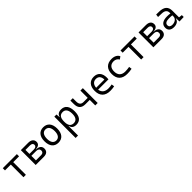

<svg xmlns="http://www.w3.org/2000/svg" viewBox="564 -2517 4731 4731"><g transform="rotate(-45 2929.5 -151.0)"><path d="M251 0H335V-440.9H538.1V-517.6H47.9V-440.9H251Z M676.8 0H963.9C1060.5 0 1116.2 -48.3 1116.2 -133.3C1116.2 -216.3 1057.1 -264.6 954.1 -265.1V-272C1044.9 -274.9 1096.7 -315.9 1096.7 -385.7C1096.7 -469.7 1037.1 -517.6 933.6 -517.6H676.8ZM761.2 -76.7V-235.4H928.7C992.2 -235.4 1028.3 -205.1 1028.3 -152.8C1028.3 -104.5 997.6 -76.7 943.8 -76.7ZM761.2 -301.8V-440.9H917.5C975.6 -440.9 1008.8 -416 1008.8 -372.6C1008.8 -327.6 975.1 -301.8 916 -301.8Z M1464.8 9.8C1606 9.8 1687.5 -87.9 1687.5 -258.8C1687.5 -429.7 1606 -527.3 1464.8 -527.3C1323.7 -527.3 1242.2 -429.7 1242.2 -258.8C1242.2 -87.9 1323.7 9.8 1464.8 9.8ZM1464.8 -66.9C1378.4 -66.9 1329.6 -136.2 1329.6 -258.8C1329.6 -381.3 1378.4 -450.7 1464.8 -450.7C1551.3 -450.7 1600.1 -381.3 1600.1 -258.8C1600.1 -136.2 1551.3 -66.9 1464.8 -66.9Z M1843.8 224.6H1928.2V-103H1936C1945.8 -32.7 1998.5 9.8 2086.4 9.8C2222.2 9.8 2293 -80.6 2293 -253.9C2293 -433.6 2221.7 -527.3 2085.4 -527.3C1999 -527.3 1943.8 -487.3 1932.6 -416.5H1927.2L1918.5 -517.6H1843.8ZM1928.2 -246.1V-271.5C1928.2 -391.1 1976.1 -453.6 2068.4 -453.6C2160.6 -453.6 2209 -385.3 2209 -253.9C2209 -128.9 2160.6 -64 2067.9 -64C1976.1 -64 1928.2 -126.5 1928.2 -246.1Z M2601.1 -192.4H2752.9V0H2837.4V-517.6H2752.9V-263.7H2607.4C2527.3 -263.7 2487.8 -308.6 2487.8 -398.9V-517.6H2403.8V-398.9C2403.8 -261.2 2468.8 -192.4 2601.1 -192.4Z M3267.6 9.8C3310.5 9.8 3361.8 6.8 3415 -3.9L3404.3 -79.6C3362.8 -70.8 3320.3 -65.9 3279.3 -65.9C3163.1 -65.9 3091.8 -121.6 3077.1 -224.6H3437.5C3439.5 -241.7 3440.4 -261.2 3440.4 -283.2C3440.4 -440.4 3361.8 -527.3 3224.6 -527.3C3078.6 -527.3 2995.1 -429.7 2995.1 -261.7C2995.1 -87.4 3093.8 9.8 3267.6 9.8ZM3075.7 -292C3083.5 -394 3137.7 -451.7 3225.6 -451.7C3311.5 -451.7 3362.3 -394 3362.3 -292Z M3858.4 9.8C3912.6 9.8 3970.2 6.8 4023.9 -5.9L4014.2 -81.1C3966.8 -72.3 3917 -66.9 3866.7 -66.9C3740.2 -66.9 3671.4 -135.7 3671.4 -264.6C3671.4 -383.3 3733.4 -450.7 3840.8 -450.7C3898.9 -450.7 3949.7 -424.8 3981 -371.1L4047.4 -419.9C4017.1 -488.3 3943.4 -527.3 3844.7 -527.3C3678.7 -527.3 3585.9 -428.7 3585.9 -259.8C3585.9 -85 3683.1 9.8 3858.4 9.8Z M4352.5 0H4436.5V-440.9H4639.6V-517.6H4149.4V-440.9H4352.5Z M4778.3 0H5065.4C5162.1 0 5217.8 -48.3 5217.8 -133.3C5217.8 -216.3 5158.7 -264.6 5055.7 -265.1V-272C5146.5 -274.9 5198.2 -315.9 5198.2 -385.7C5198.2 -469.7 5138.7 -517.6 5035.2 -517.6H4778.3ZM4862.8 -76.7V-235.4H5030.3C5093.8 -235.4 5129.9 -205.1 5129.9 -152.8C5129.9 -104.5 5099.1 -76.7 5045.4 -76.7ZM4862.8 -301.8V-440.9H5019C5077.1 -440.9 5110.4 -416 5110.4 -372.6C5110.4 -327.6 5076.7 -301.8 5017.6 -301.8Z M5682.6 4.9 5835 0V-65.4L5746.6 -74.7V-303.7C5746.6 -447.3 5668 -518.6 5498 -521L5397.5 -522.5L5387.7 -446.3L5504.4 -443.4C5613.3 -441.4 5665 -403.3 5665 -315.9V-293C5633.8 -298.8 5596.7 -301.8 5555.2 -301.8C5405.8 -301.8 5324.2 -243.7 5324.2 -134.3C5324.2 -42.5 5384.8 9.8 5490.7 9.8C5589.8 9.8 5659.2 -33.2 5668.9 -109.4H5677.7ZM5665 -227.1V-184.1C5665 -120.1 5604 -60.5 5502 -60.5C5440.4 -60.5 5404.8 -88.9 5404.8 -138.7C5404.8 -200.7 5455.1 -232.4 5552.7 -232.4C5590.3 -232.4 5629.4 -232.4 5665 -227.1Z"/></g></svg>

Font: Cascadia Code SemiLight
Style: Regular
Weight: 350
Monospace: yes
Designer: Aaron Bell
Foundry: Saja Typeworks
Version: Version 2404.023